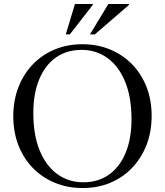

<svg xmlns="http://www.w3.org/2000/svg" viewBox="-20 -938 832 968"><path d="M395.5 -715Q471.5 -715 535.2 -688.5Q599 -662 646 -613.8Q693 -565.5 718.8 -499.5Q744.5 -433.5 744.5 -354Q744.5 -274 718.8 -207.5Q693 -141 646.2 -92Q599.5 -43 536 -16.5Q472.5 10 397 10Q320.5 10 256.5 -16.5Q192.5 -43 145.5 -91.2Q98.5 -139.5 72.8 -205.8Q47 -272 47 -352Q47 -431.5 72.8 -498Q98.5 -564.5 145.2 -613.2Q192 -662 255.8 -688.5Q319.5 -715 395.5 -715ZM400 -19Q475.5 -19 529.8 -57.8Q584 -96.5 613.5 -167.8Q643 -239 643 -336.5Q643 -448 610.8 -526.2Q578.5 -604.5 521.8 -645.5Q465 -686.5 391.5 -686.5Q316 -686.5 261.5 -647.8Q207 -609 177.5 -537.5Q148 -466 148 -368.5Q148 -257 180.2 -179Q212.5 -101 269.2 -60Q326 -19 400 -19ZM433.5 -764.5 526.5 -918H630V-913L458 -764.5ZM311.5 -764.5 358 -918H447.5V-913L332 -764.5Z"/></svg>

Font: Newsreader 60pt
Style: Regular
Weight: 400
Designer: Hugues Gentile
Foundry: Production Type
Version: Version 1.003